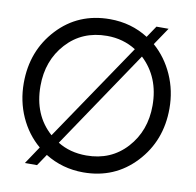

<svg xmlns="http://www.w3.org/2000/svg" viewBox="-85 -850 968 950"><g transform="rotate(10 399.5 -374.5)"><path d="M627 -675.8Q689 -621.6 723.9 -543.2Q758.8 -464.8 758.8 -375Q758.8 -212.9 654.8 -101.6Q550.8 9.8 393.1 9.8Q288.1 9.8 201.2 -43.9L162.1 14.2H101.1L160.2 -74.2Q97.2 -127.4 62 -205.8Q26.9 -284.2 26.9 -375Q26.9 -537.1 130.4 -648.4Q233.9 -759.8 393.1 -759.8Q500 -759.8 585.9 -705.1L625 -763.2H686ZM110.8 -375Q110.8 -229 207 -144L539.1 -634.8Q474.1 -675.8 393.1 -675.8Q268.1 -675.8 189.5 -589.4Q110.8 -502.9 110.8 -375ZM393.1 -75.2Q517.1 -75.2 595.5 -161.6Q673.8 -248 673.8 -375Q673.8 -517.1 580.1 -605L249 -113.8Q311 -75.2 393.1 -75.2Z"/></g></svg>

Font: ø
Style: ø
Weight: 400
Designer: Samuel Oakes
Foundry: Samuel Oakes
Version: Version 1.000;PS 001.000;hotconv 1.0.88;makeotf.lib2.5.64775